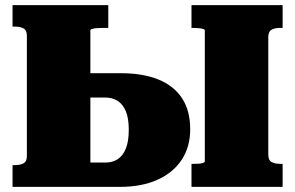

<svg xmlns="http://www.w3.org/2000/svg" viewBox="-20 -730 1153 750"><path d="M780 -99V-611Q780 -615 773 -617Q766 -619 756 -620Q746 -621 736 -621H728V-710H1084V-621H1074Q1054 -621 1041 -614Q1028 -607 1028 -585V-126Q1028 -104 1041 -97Q1054 -90 1073 -90H1084V0H728V-90H736Q746 -90 756 -90.5Q766 -91 773 -93.5Q780 -96 780 -99ZM448 0H29V-85H39Q59 -85 72 -92Q85 -99 85 -121V-590Q85 -612 72 -619Q59 -626 39 -626H29V-710H403V-621H381Q368 -621 357 -620Q346 -619 339.5 -617Q333 -615 333 -611V-95H392Q419 -95 439.5 -108Q460 -121 471.5 -149.5Q483 -178 483 -223Q483 -268 471.5 -295.5Q460 -323 439.5 -336Q419 -349 391 -349H302V-444H453Q538 -444 598.5 -419.5Q659 -395 691 -346.5Q723 -298 723 -225Q723 -156 689.5 -105.5Q656 -55 594.5 -27.5Q533 0 448 0Z"/></svg>

Font: Roboto Serif Black
Style: Regular
Weight: 900
Designer: Greg Gazdowicz
Foundry: Commercial Type
Version: Version 1.008